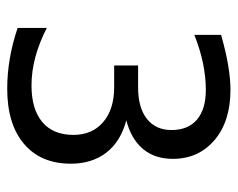

<svg xmlns="http://www.w3.org/2000/svg" viewBox="-84 -572 668 540"><g transform="rotate(90 250.0 -302.0)"><path d="M318.4 -323.2Q377.9 -307.6 409.2 -267.1Q440.4 -226.6 440.4 -167Q440.4 -83 384.8 -35.6Q329.1 11.7 229.5 11.7Q187.5 11.7 144.5 4.4Q101.6 -2.9 58.6 -17.6V-99.6Q100.6 -78.1 140.6 -67.4Q180.7 -56.6 220.7 -56.6Q287.1 -56.6 323.2 -86.9Q359.4 -117.2 359.4 -174.8Q359.4 -227.5 323.2 -258.3Q287.1 -289.1 225.6 -289.1H164.1V-356.4H225.6Q283.2 -356.4 314.5 -381.3Q345.7 -406.2 345.7 -450.2Q345.7 -497.1 316.4 -522Q287.1 -546.9 232.4 -546.9Q197.3 -546.9 158.7 -539.1Q120.1 -531.2 78.1 -514.6V-589.8Q126 -603.5 164.6 -609.9Q203.1 -616.2 232.4 -616.2Q321.3 -616.2 374 -571.3Q426.8 -526.4 426.8 -454.1Q426.8 -403.3 398.9 -370.1Q371.1 -336.9 318.4 -323.2Z"/></g></svg>

Font: BabelStone Marchen
Style: Regular
Weight: 400
Designer: Andrew West
Foundry: Andrew West
Version: Version 9.003 2021-11-11